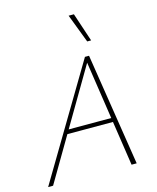

<svg xmlns="http://www.w3.org/2000/svg" viewBox="-131 -997 888 1087"><g transform="rotate(-15 313.0 -453.5)"><path d="M503 0 407 -639H419L43 0H14L406 -658H430L533 0ZM180 -261 193 -285H472L479 -261ZM441 -739 377 -907H408L464 -739Z"/></g></svg>

Font: Ysabeau Infant Thin
Style: Italic
Weight: 250
Italic angle: -12°
Designer: Christian Thalmann (Catharsis Fonts)
Version: Version 2.001;gftools[0.9.30]; featfreeze: ss01,ss02,lnum